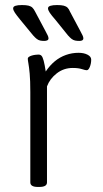

<svg xmlns="http://www.w3.org/2000/svg" viewBox="-20 -738 406 760"><path d="M130 2Q115 2 107.5 -2.5Q100 -7 100 -16V-373Q100 -420 97.5 -446.5Q95 -473 92.5 -486.5Q90 -500 90 -506Q90 -510 94.5 -513Q99 -516 105.5 -518Q112 -520 119.5 -521Q127 -522 132 -522Q140 -522 144.5 -517Q149 -512 153 -497Q157 -482 161 -455Q177 -479 197 -495.5Q217 -512 241 -520.5Q265 -529 291 -529Q312 -529 326.5 -521.5Q341 -514 341 -502Q341 -494 339.5 -486.5Q338 -479 335.5 -473Q333 -467 330 -463.5Q327 -460 323 -460Q318 -460 304 -464.5Q290 -469 268 -469Q232 -469 204.5 -447.5Q177 -426 166 -396V-16Q166 -7 158.5 -2.5Q151 2 135 2ZM294 -576Q285 -576 277.5 -577.5Q270 -579 263.5 -584Q257 -589 249 -598L199 -660Q184 -677 177 -687.5Q170 -698 170 -705Q170 -712 179.5 -715Q189 -718 206 -718Q223 -718 232.5 -715.5Q242 -713 247.5 -707.5Q253 -702 257 -692L298 -615Q304 -604 307 -597.5Q310 -591 310 -586Q310 -581 306 -578.5Q302 -576 294 -576ZM155 -576Q146 -576 139 -577.5Q132 -579 125.5 -584Q119 -589 111 -598L60 -660Q46 -677 39 -687.5Q32 -698 32 -705Q32 -712 41 -715Q50 -718 67 -718Q84 -718 93.5 -715.5Q103 -713 108.5 -707.5Q114 -702 119 -692L160 -615Q166 -604 169 -597.5Q172 -591 172 -586Q172 -581 167.5 -578.5Q163 -576 155 -576Z"/></svg>

Font: Asap Light
Style: Regular
Weight: 300
Designer: Pablo Cosgaya
Foundry: Omnibus-Type
Version: Version 3.001